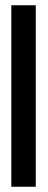

<svg xmlns="http://www.w3.org/2000/svg" viewBox="-20 -640 182 730"><path d="M23 70H116V-620H23Z"/></svg>

Font: Charger Sport
Style: BdNrw
Weight: 700
Designer: Jasper
Foundry: Cannot Into Space Fonts
Version: Version 1.1